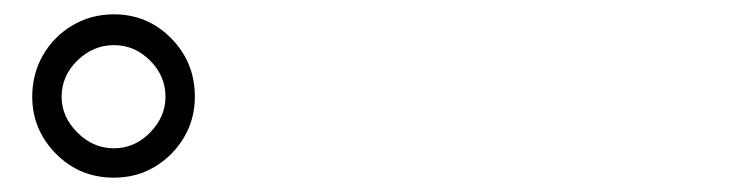

<svg xmlns="http://www.w3.org/2000/svg" viewBox="-20 -842 1040 268"><path d="M25 -707Q25 -739 40 -765Q55 -791 81 -806.5Q107 -822 139 -822Q186 -822 219 -788.5Q252 -755 252 -707Q252 -676 237 -650.5Q222 -625 196.5 -609.5Q171 -594 139 -594Q91 -594 58 -627.5Q25 -661 25 -707ZM66 -707Q66 -679 88 -657Q110 -635 139 -635Q168 -635 189.5 -657Q211 -679 211 -707Q211 -736 189.5 -757.5Q168 -779 139 -779Q110 -779 88 -757.5Q66 -736 66 -707Z"/></svg>

Font: Source Han Sans SC Normal
Style: Regular
Weight: 350
Designer: Ryoko NISHIZUKA 西塚涼子 (kana, bopomofo & ideographs); Paul D. Hunt (Latin, Greek & Cyrillic); Sandoll Communications 산돌커뮤니
Foundry: Adobe
Version: Version 2.004;hotconv 1.0.118;makeotfexe 2.5.65603